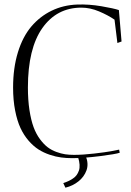

<svg xmlns="http://www.w3.org/2000/svg" viewBox="-20 -721 602 880"><path d="M518.1 -523.9 504.9 -630.9Q475.1 -651.4 434.1 -668.7Q393.1 -686 353 -686Q240.2 -686 174.1 -592.3Q107.9 -498.5 107.9 -319.8Q107.9 -262.7 115 -216.6Q122.1 -170.4 133.8 -138.7Q145.5 -106.9 163.1 -83.3Q180.7 -59.6 198.5 -46.1Q216.3 -32.7 238.3 -24.7Q260.3 -16.6 278.8 -13.9Q297.4 -11.2 318.8 -11.2Q360.4 -11.2 412.4 -17.3Q464.4 -23.4 488.5 -27.8Q512.7 -32.2 525.9 -35.2L528.8 -21Q511.2 -14.6 438 -5.4Q364.7 3.9 311 3.9Q284.7 3.9 260.3 0.7Q235.8 -2.4 208 -11.7Q180.2 -21 156.7 -35.9Q133.3 -50.8 111.3 -75.9Q89.4 -101.1 74 -134Q58.6 -167 49.3 -214.6Q40 -262.2 40 -319.8Q40 -409.2 62 -481Q84 -552.7 123.5 -599.4Q163.1 -646 216.6 -671.9Q270 -697.8 334 -700.2Q387.7 -702.1 444.8 -692.4Q502 -682.6 524.9 -674.8L537.1 -530.8ZM279.8 139.2 270 118.2Q283.2 113.8 293.2 109.1Q303.2 104.5 314 97.4Q324.7 90.3 331.1 81.5Q337.4 72.8 341.6 61Q345.7 49.3 344.7 33.9Q343.8 18.6 337.9 0L373 -5.9Q387.2 29.8 376.5 59.6Q365.7 89.4 339.8 110.1Q314 130.9 279.8 139.2Z"/></svg>

Font: Antic Didone
Style: Regular
Weight: 400
Designer: Santiago Orozco
Foundry: Santiago Orozco
Version: Version 2.000